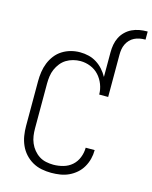

<svg xmlns="http://www.w3.org/2000/svg" viewBox="-131 -977 852 1075"><g transform="rotate(15 294.5 -440.0)"><path d="M418 -726Q418 -749 422 -771Q426 -793 436 -813Q446 -833 462.5 -849Q479 -865 499 -874.5Q519 -884 541 -888Q563 -892 585 -892H589V-845H585Q570 -845 554.5 -842Q539 -839 525 -832Q511 -825 500 -813.5Q489 -802 482 -787.5Q475 -773 472.5 -757.5Q470 -742 470 -726ZM271 12Q243 12 215 6.5Q187 1 162.5 -13Q138 -27 119 -48Q100 -69 88.5 -95Q77 -121 72.5 -149Q68 -177 68 -205V-465Q68 -492 72 -519Q76 -546 86 -571Q96 -596 112.5 -617.5Q129 -639 152 -653.5Q175 -668 201 -675Q227 -682 254 -682Q280 -682 304.5 -676Q329 -670 350.5 -656.5Q372 -643 389 -624Q406 -605 418 -583V-726H470V-481H418Q418 -511 407 -539.5Q396 -568 376 -590Q356 -612 327.5 -623.5Q299 -635 269 -635Q248 -635 227 -629.5Q206 -624 188 -613Q170 -602 156.5 -585Q143 -568 134.5 -548.5Q126 -529 123 -507.5Q120 -486 120 -465V-205Q120 -183 123 -162Q126 -141 134.5 -121Q143 -101 157 -84Q171 -67 189 -55.5Q207 -44 228.5 -39.5Q250 -35 271 -35Q300 -35 328.5 -43Q357 -51 378.5 -70Q400 -89 411 -117Q422 -145 422 -174H474V-173Q474 -147 467.5 -122Q461 -97 448 -74.5Q435 -52 415.5 -35Q396 -18 372.5 -7Q349 4 323 8Q297 12 271 12Z"/></g></svg>

Font: Lode Dark Term
Style: Regular
Weight: 400
Monospace: yes
Designer: Belleve Invis
Foundry: Belleve Invis
Version: Version 29.2.0